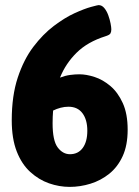

<svg xmlns="http://www.w3.org/2000/svg" viewBox="-20 -724 543 752"><path d="M253 8Q212 8 172 -6Q132 -20 98.5 -50.5Q65 -81 45.5 -131Q26 -181 26 -253Q26 -349 49.5 -420Q73 -491 110.5 -540.5Q148 -590 191 -622.5Q234 -655 272.5 -672.5Q311 -690 337 -697Q363 -704 366 -704Q379 -704 388.5 -692.5Q398 -681 404 -664.5Q410 -648 413 -632.5Q416 -617 416 -609Q416 -599 412.5 -593Q409 -587 393 -582Q323 -560 280 -517.5Q237 -475 215 -420Q236 -428 255 -430.5Q274 -433 291 -433Q318 -433 350.5 -422.5Q383 -412 412.5 -387Q442 -362 461 -320Q480 -278 480 -216Q480 -155 460.5 -112.5Q441 -70 408 -43.5Q375 -17 334.5 -4.5Q294 8 253 8ZM186 -241Q186 -173 206 -146.5Q226 -120 254 -120Q286 -120 304 -144.5Q322 -169 322 -212Q322 -255 303 -280.5Q284 -306 248 -306Q233 -306 217.5 -302Q202 -298 188 -291Q186 -267 186 -241Z"/></svg>

Font: Asap Semi Condensed ExtraBold
Style: Regular
Weight: 800
Width: 4
Designer: Pablo Cosgaya
Foundry: Omnibus-Type
Version: Version 3.001; ttfautohint (v1.8.4.7-5d5b)